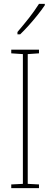

<svg xmlns="http://www.w3.org/2000/svg" viewBox="-20 -1036 259 990"><path d="M181 -66H38V-85L98 -88V-757L38 -761V-780H181V-761L123 -757V-88L181 -85ZM211 -1009Q195 -985 172.5 -957Q150 -929 127 -903.5Q104 -878 84 -859H70V-871Q104 -911 130 -944Q156 -977 181 -1016H211Z"/></svg>

Font: Noto Sans Malayalam UI ExtraCondensed Thin
Style: Regular
Weight: 100
Width: 2
Designer: Jelle Bosma - Monotype Design Team
Foundry: Monotype Imaging Inc.
Version: Version 2.104; ttfautohint (v1.8.4.7-5d5b)